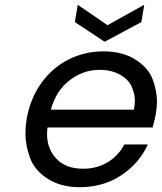

<svg xmlns="http://www.w3.org/2000/svg" viewBox="-20 -771 674 800"><path d="M569 -679 416 -597 292 -679 304 -751 428 -666 581 -751ZM629 -295Q624 -269 616 -240H178Q176 -226 176 -213Q176 -151 215 -109.5Q254 -68 326 -68Q385 -68 429.5 -95.5Q474 -123 498 -169H596Q560 -90 485 -40.5Q410 9 312 9Q234 9 179 -26Q124 -61 105 -113.5Q86 -166 86 -214Q86 -243 91 -275Q106 -360 151.5 -424Q197 -488 264.5 -522.5Q332 -557 412 -557Q490 -557 544 -523Q598 -489 616 -440.5Q634 -392 634 -349Q634 -323 629 -295ZM538 -314Q542 -334 542 -351Q542 -380 528.5 -410.5Q515 -441 479 -460.5Q443 -480 395 -480Q326 -480 269.5 -436Q213 -392 192 -314Z"/></svg>

Font: Fz Poppins
Style: Italic
Weight: 400
Italic angle: -10°
Designer: Ninad Kale (Devanagari), Jonny Pinhorn (Latin)
Foundry: Indian Type Foundry
Version: Vit hóa bi Vntype.Com & FontZin.Com